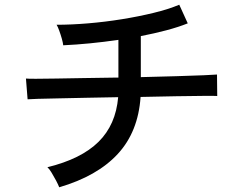

<svg xmlns="http://www.w3.org/2000/svg" viewBox="-20 -785 1040 814"><path d="M231 9Q227 -2 218 -19Q209 -36 199 -52.5Q189 -69 181 -76Q324 -111 397.5 -183.5Q471 -256 481 -373Q412 -372 347.5 -370.5Q283 -369 229.5 -368Q176 -367 141 -366Q106 -365 97 -364L90 -452Q98 -451 132 -451Q166 -451 218.5 -452Q271 -453 335 -454Q399 -455 467 -456H482V-616Q358 -598 248 -593Q247 -604 242 -621.5Q237 -639 231 -655.5Q225 -672 220 -680Q282 -680 353.5 -686Q425 -692 496.5 -703.5Q568 -715 631.5 -730.5Q695 -746 740 -765L776 -686Q736 -670 685 -656.5Q634 -643 577 -632V-458Q658 -460 728 -462Q798 -464 844.5 -466Q891 -468 900 -469L901 -378Q890 -379 843 -378.5Q796 -378 726 -377Q656 -376 576 -374Q566 -226 479 -132Q392 -38 231 9Z"/></svg>

Font: Zen Kaku Gothic New Medium
Style: Regular
Weight: 500
Designer: Yoshimichi Ohira
Foundry: Positype
Version: Version 1.002